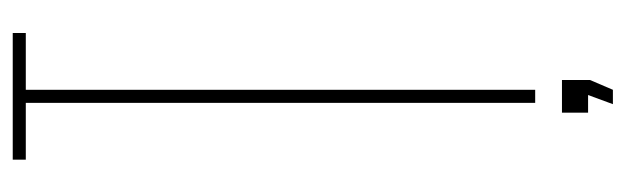

<svg xmlns="http://www.w3.org/2000/svg" viewBox="-352 -488 959 294"><g transform="rotate(-90 127.0 -340.5)"><path d="M117 0V-780H30V-800H224V-780H137V0ZM102 81V41H152V84L137 119H115L129 81Z"/></g></svg>

Font: Big Shoulders Display Thin
Style: Regular
Weight: 100
Designer: Patric King
Foundry: XO Type Co
Version: Version 1.000; ttfautohint (v1.8.2)